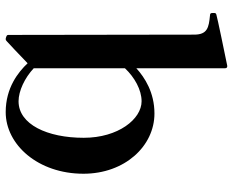

<svg xmlns="http://www.w3.org/2000/svg" viewBox="-90 -694 798 657"><g transform="rotate(90 308.5 -366.0)"><path d="M369 -496C297 -496 246 -463 214 -434V-738C214 -743 211 -746 205 -745C170 -738 40 -711 31 -708C26 -707 25 -704 25 -701V-695C25 -689 26 -686 34 -686C75 -682 99 -677 99 -632L100 4C100 9 103 10 109 12C112 13 113 13 115 13C117 13 119 12 122 9C126 6 171 -37 197 -62C227 -30 281 13 364 13C476 13 575 -98 575 -253C575 -395 480 -496 369 -496ZM327 -31C292 -31 247 -52 214 -83V-395C245 -428 288 -452 327 -452C388 -452 452 -372 452 -254C452 -129 406 -31 327 -31Z"/></g></svg>

Font: Shippori Mincho OTF
Style: Bold
Weight: 800
Designer: FONTDASU
Foundry: FONTDASU / Google Inc. / but / Adobe
Version: Version 3.300;hotconv 1.0.109;makeotfexe 2.5.65596